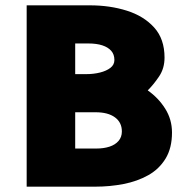

<svg xmlns="http://www.w3.org/2000/svg" viewBox="-20 -700 685 720"><path d="M337 0Q392 0 443.5 -10Q495 -20 536 -43Q577 -66 601 -105.5Q625 -145 625 -203Q625 -252 599.5 -292.5Q574 -333 534 -361Q557 -384 577 -414Q597 -444 597 -484Q597 -554 558 -597Q519 -640 455.5 -660Q392 -680 317 -680H80V0ZM311 -537Q342 -537 363.5 -530Q385 -523 397 -509.5Q409 -496 409 -475Q409 -457 394 -445.5Q379 -434 355 -428Q331 -422 303 -422H262V-537ZM339 -279Q385 -279 411 -260Q437 -241 437 -207Q437 -186 424.5 -171.5Q412 -157 390.5 -150Q369 -143 341 -143H262V-279Z"/></svg>

Font: Catamaran Black
Style: Regular
Weight: 900
Designer: Pria Ravichandran
Version: Version 2.000